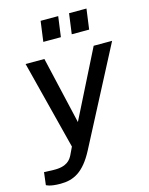

<svg xmlns="http://www.w3.org/2000/svg" viewBox="-152 -824 833 1076"><g transform="rotate(-15 265.0 -286.5)"><path d="M63 169C138 169 199 141 258 28L549 -530H442L246 -140L156 -530H47L178 -16L157 28C145 52 123 87 43 84L-10 82L-19 155C-19 155 0 169 63 169ZM191 -742 175 -624H277L293 -742ZM356 -742 340 -624H441L457 -742Z"/></g></svg>

Font: Cheyenne Sans Medium
Style: Italic
Weight: 500
Italic angle: -8.13011°
Designer: The Public Sans project authors (U.S. Web Design System), Libre Franklin designed by Pablo Impallari and Rodrigo Fuenzal
Foundry: The Cheyenne Sans Project Authors
Version: Version 2.007